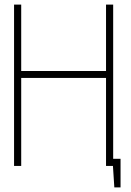

<svg xmlns="http://www.w3.org/2000/svg" viewBox="-20 -720 568 833"><path d="M455 -31V0H470L476 93H503V-31ZM440 -412H72V-700H41V0H72V-382H440V0H471V-700H440Z"/></svg>

Font: Advent Pro ExtraLight
Style: Regular
Weight: 250
Version: Version 3.000